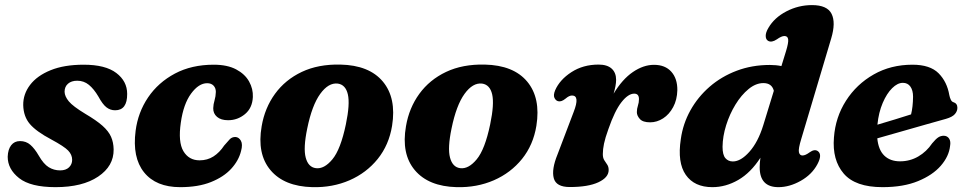

<svg xmlns="http://www.w3.org/2000/svg" viewBox="-20 -740 3892 773"><path d="M222 -54Q245 -54 257.8 -66.2Q270.5 -78.5 270.5 -96.5Q270.5 -117 254.5 -133.8Q238.5 -150.5 186.5 -178.5Q126 -210.5 100.2 -240.8Q74.5 -271 73.5 -317Q73 -361 101 -398Q129 -435 183.5 -457.2Q238 -479.5 317 -479.5Q404.5 -479.5 448.2 -446.2Q492 -413 492 -362Q492.5 -296 443.5 -296Q424 -296 408.5 -308Q393 -320 376 -351.5Q358 -382 337.8 -398.5Q317.5 -415 291 -415Q267.5 -415 253.8 -403Q240 -391 240 -370.5Q240.5 -352 257 -332Q273.5 -312 323 -282Q368 -255.5 392.5 -233.8Q417 -212 427 -189.5Q437 -167 437.5 -138.5Q438.5 -71.5 375.2 -29Q312 13.5 203.5 13.5Q103 13.5 57 -22.8Q11 -59 11 -109Q12 -138.5 25 -155.2Q38 -172 60.5 -172Q85 -172 102.2 -157Q119.5 -142 136 -113.5Q155.5 -79.5 176.2 -66.8Q197 -54 222 -54Z M814 -405Q780 -405 749.2 -363Q718.5 -321 708 -246.5Q696.5 -168 718.5 -131.2Q740.5 -94.5 783.5 -94.5Q815 -94.5 839.5 -110.2Q864 -126 882.5 -154Q895.5 -169 904.5 -178.8Q913.5 -188.5 927.5 -188.5Q941.5 -188 949.8 -173.5Q958 -159 950.5 -132Q941 -93.5 910.8 -60.5Q880.5 -27.5 829.2 -7Q778 13.5 705.5 13.5Q608 13.5 560 -46.2Q512 -106 526 -213.5Q535.5 -287.5 576.2 -347.8Q617 -408 684.2 -443.8Q751.5 -479.5 840.5 -479.5Q895 -479.5 930.5 -460.8Q966 -442 982.8 -412Q999.5 -382 998 -349.5Q996 -305 966.2 -280.5Q936.5 -256 898.5 -256Q869.5 -256 853.8 -269.5Q838 -283 838.5 -304.5Q839 -320.5 843.8 -336.2Q848.5 -352 849 -370Q849 -385.5 839.8 -395.2Q830.5 -405 814 -405Z M1350.5 -480Q1466.5 -477.5 1521.5 -411.5Q1576.5 -345.5 1558.5 -233.5Q1546 -156.5 1500.8 -100.2Q1455.5 -44 1387.2 -14.2Q1319 15.5 1237.5 13.5Q1124 10.5 1069 -55Q1014 -120.5 1033.5 -232Q1046 -305.5 1087.2 -362.2Q1128.5 -419 1195 -450.5Q1261.5 -482 1350.5 -480ZM1251.5 -63Q1285 -58.5 1318.2 -98.5Q1351.5 -138.5 1372.5 -239.5Q1389.5 -321 1380.5 -360Q1371.5 -399 1340 -403.5Q1302.5 -408 1269.2 -362Q1236 -316 1217 -223Q1200.5 -144 1210.8 -105.5Q1221 -67 1251.5 -63Z M1931.5 -480Q2047.5 -477.5 2102.5 -411.5Q2157.5 -345.5 2139.5 -233.5Q2127 -156.5 2081.8 -100.2Q2036.5 -44 1968.2 -14.2Q1900 15.5 1818.5 13.5Q1705 10.5 1650 -55Q1595 -120.5 1614.5 -232Q1627 -305.5 1668.2 -362.2Q1709.5 -419 1776 -450.5Q1842.5 -482 1931.5 -480ZM1832.5 -63Q1866 -58.5 1899.2 -98.5Q1932.5 -138.5 1953.5 -239.5Q1970.5 -321 1961.5 -360Q1952.5 -399 1921 -403.5Q1883.5 -408 1850.2 -362Q1817 -316 1798 -223Q1781.5 -144 1791.8 -105.5Q1802 -67 1832.5 -63Z M2227 -332.5Q2217.5 -335 2212.2 -346Q2207 -357 2215 -376.5Q2233.5 -419 2280.5 -449.5Q2327.5 -480 2390 -480Q2424.5 -480 2442.5 -463.8Q2460.5 -447.5 2460.5 -418.5Q2460.5 -407 2457.8 -392.8Q2455 -378.5 2450.5 -363Q2485.5 -421 2528 -450Q2570.5 -479 2613 -479Q2658 -479 2682.8 -451.2Q2707.5 -423.5 2707 -377Q2706 -338 2690.2 -308.8Q2674.5 -279.5 2649.8 -263.5Q2625 -247.5 2597.5 -247.5Q2568 -247.5 2556 -261Q2544 -274.5 2544 -288.5Q2544 -302 2548.2 -314.5Q2552.5 -327 2552.5 -341Q2552.5 -363 2533.5 -363Q2509 -363 2482 -328.5Q2455 -294 2429.5 -220.5Q2416.5 -184.5 2411.8 -161.8Q2407 -139 2407 -119.5Q2407 -104 2413 -94.8Q2419 -85.5 2424.8 -77Q2430.5 -68.5 2430.5 -55.5Q2430.5 -25.5 2389.2 -6.2Q2348 13 2274 13Q2219 13 2209.5 -22.5Q2200 -58 2224.5 -118L2289.5 -289Q2315.5 -355.5 2283 -355.5Q2271.5 -355.5 2257 -343Q2240 -329 2227 -332.5Z M3326.5 -585.5 3206 -181Q3193.5 -140.5 3196.5 -127.2Q3199.5 -114 3211 -114Q3222.5 -114 3240 -127Q3259 -140.5 3272 -132Q3292 -118.5 3271 -79Q3249 -37.5 3203.8 -12Q3158.5 13.5 3114 13.5Q3038.5 13.5 3038.5 -66.5Q3038.5 -84.5 3041.5 -105Q3002.5 -44.5 2952.2 -15.5Q2902 13.5 2848 13.5Q2775.5 13.5 2741 -36Q2706.5 -85.5 2721 -180Q2729.5 -241.5 2759.5 -295.5Q2789.5 -349.5 2837 -390.8Q2884.5 -432 2946 -455.2Q3007.5 -478.5 3079.5 -478.5Q3104.5 -478.5 3126 -474L3144.5 -534Q3155 -568 3153.2 -581.5Q3151.5 -595 3138 -595Q3126.5 -595 3107.5 -581.5Q3086.5 -567.5 3072.5 -575.5Q3063 -581 3062.8 -595Q3062.5 -609 3073.5 -627.5Q3097.5 -669 3146 -694.2Q3194.5 -719.5 3249 -719.5Q3310.5 -719.5 3328 -684.2Q3345.5 -649 3326.5 -585.5ZM2889 -149Q2889 -116.5 2900.5 -103.2Q2912 -90 2930.5 -90Q2962.5 -90 2997.2 -129Q3032 -168 3053 -236L3095.5 -374.5Q3087.5 -405.5 3053.5 -405.5Q3023 -405.5 2993.8 -381.5Q2964.5 -357.5 2941 -319Q2917.5 -280.5 2903.5 -235.8Q2889.5 -191 2889 -149Z M3805 -152Q3800.5 -110.5 3767.8 -72.8Q3735 -35 3676 -10.8Q3617 13.5 3533 13.5Q3423.5 13.5 3376.8 -41.2Q3330 -96 3337.5 -186.5Q3343.5 -268 3386 -334.5Q3428.5 -401 3497.5 -440.2Q3566.5 -479.5 3653.5 -479.5Q3724.5 -479.5 3758.8 -445Q3793 -410.5 3802 -357Q3804 -347 3807.8 -339Q3811.5 -331 3817.5 -329Q3834.5 -324 3834.5 -306Q3834.5 -292.5 3824.5 -280.8Q3814.5 -269 3788.5 -261.5Q3756.5 -252.5 3707.8 -238.8Q3659 -225 3606.8 -210Q3554.5 -195 3512 -183Q3516.5 -136.5 3540.2 -113.5Q3564 -90.5 3603.5 -90.5Q3643.5 -90.5 3677 -110Q3710.5 -129.5 3733 -163Q3747.5 -180.5 3757.5 -187Q3767.5 -193.5 3780 -193.5Q3794 -193 3801.2 -182Q3808.5 -171 3805 -152ZM3615 -406.5Q3593.5 -406.5 3571.8 -385Q3550 -363.5 3533.8 -325.5Q3517.5 -287.5 3512.5 -238Q3546.5 -248 3583.2 -259.2Q3620 -270.5 3648 -279.5Q3655.5 -309 3656 -350.5Q3656 -376.5 3645.2 -391.5Q3634.5 -406.5 3615 -406.5Z"/></svg>

Font: Fraunces 9pt S050
Style: Bold Italic
Weight: 700
Italic angle: -16°
Version: Version 1.000; ttfautohint (v1.8.3)